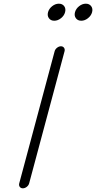

<svg xmlns="http://www.w3.org/2000/svg" viewBox="-20 -1020 520 1040"><path d="M329.6 -742.2 137.9 -26.9Q135 -15.9 124.9 -7.9Q114.7 0 103.8 0Q92.8 0 87 -7.9Q81.3 -15.9 84.2 -26.9L275.9 -742.2Q278.8 -753.2 288.9 -761.2Q299.1 -769.3 310.1 -769.3Q321 -769.3 326.8 -761.2Q332.5 -753.2 329.6 -742.2ZM245 -921.3Q235.1 -934.8 240.2 -953.9Q245.4 -972.9 262.6 -986.5Q279.8 -1000 298.8 -1000Q317.9 -1000 327.8 -986.5Q337.6 -972.9 332.5 -953.9Q327.4 -934.8 310.2 -921.3Q293 -907.7 273.9 -907.7Q254.9 -907.7 245 -921.3ZM391.1 -921.3Q381.1 -934.8 386.2 -953.9Q391.4 -972.9 408.6 -986.5Q425.8 -1000 444.8 -1000Q463.9 -1000 473.9 -986.5Q483.9 -972.9 478.8 -953.9Q473.6 -934.8 456.4 -921.3Q439.2 -907.7 420.2 -907.7Q401.1 -907.7 391.1 -921.3Z"/></svg>

Font: Tecnico
Style: FinoInclinado
Weight: 400
Italic angle: -15°
Version: Version 1.3